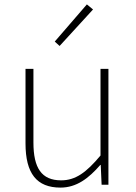

<svg xmlns="http://www.w3.org/2000/svg" viewBox="-20 -840 617 873"><path d="M255 13C328 13 383 -29 436 -90H438L442 0H473V-527H437V-133C372 -55 323 -20 258 -20C169 -20 132 -76 132 -192V-527H96V-188C96 -51 147 13 255 13ZM251 -631 403 -797 375 -820 229 -651Z"/></svg>

Font: Source Han Sans JP VF
Style: Regular
Weight: 250
Designer: Ryoko NISHIZUKA 西塚涼子 (kana, bopomofo & ideographs); Paul D. Hunt (Latin, Greek & Cyrillic); Sandoll Communications 산돌커뮤니
Foundry: Adobe
Version: Version 2.004;hotconv 1.0.118;makeotfexe 2.5.65603